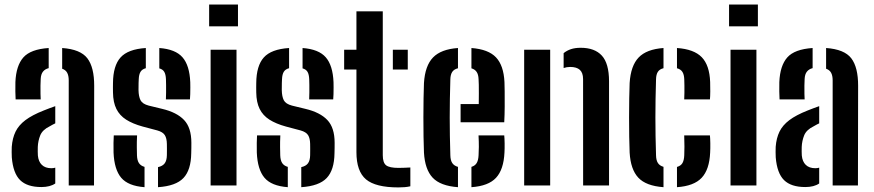

<svg xmlns="http://www.w3.org/2000/svg" viewBox="-20 -820 3864 849"><path d="M32.2 -124.1Q31.7 -134.7 31.6 -147.6Q31.5 -160.5 32 -170.8Q34.9 -209.2 48.7 -237.7Q62.5 -266.2 92.3 -288.7Q122.1 -311.2 173 -331.3Q185.9 -336.5 198.7 -341.3Q211.4 -346 224.4 -350.6V-274.6Q218.7 -272.1 212.6 -268.7Q206.6 -265.2 199.8 -261.5Q167.9 -246 158 -221.6Q148.2 -197.1 147.1 -170.3Q146.8 -157.2 146.9 -149.9Q147 -142.6 147.5 -132.3Q150 -105.5 165.1 -90.9Q180.3 -76.2 207.1 -76.2Q217.3 -76.2 224.4 -78.6V-8.7Q201.4 7.1 163 7.1Q100.1 7.1 69 -23.5Q37.9 -54.2 32.2 -124.1ZM49.1 -380.4Q48.2 -393.9 47.9 -415.5Q47.6 -437.1 48.1 -457.3Q51.2 -529.7 83.3 -566.1Q115.5 -602.4 195.3 -607.7V-518.7Q179.2 -514.7 170.1 -503.3Q161 -491.9 160 -471.1Q159.2 -461 159 -441.8Q158.7 -422.5 159.1 -404.6Q159.5 -386.6 160 -380.4ZM283.9 0V-464.7Q283.9 -485.5 277.1 -498.2Q270.3 -510.8 254.9 -516.1V-607.7Q335.6 -602.1 366.2 -562.3Q396.8 -522.4 396.5 -440.2L395.7 0Z M482.1 -145.4Q481.6 -168.1 481.9 -188Q482.2 -208 483.1 -221.4H586.1Q584.6 -189.5 585 -168.9Q585.4 -148.4 585.7 -132.9Q586.5 -110.7 594.4 -98.8Q602.3 -86.9 619.1 -82.1V7.7Q546.7 2.4 515.9 -34.1Q485.2 -70.5 482.1 -145.4ZM678.7 7.7V-81Q698.9 -85.3 708.2 -97.7Q717.5 -110.1 717.9 -133.7Q718.1 -147.3 718.1 -153.5Q718.1 -159.7 718.1 -165.4Q718.1 -171.1 717.9 -183.4Q717.5 -208.5 708.8 -222.4Q700.1 -236.3 675.8 -243.2L610.7 -260.5Q566.7 -272.6 537.8 -291Q508.9 -309.5 494.6 -338.4Q480.2 -367.3 479.6 -411.3Q479.4 -424 479.4 -433.3Q479.4 -442.7 479.6 -452.7Q480.2 -529.3 513 -565.9Q545.8 -602.6 624.8 -607.7V-518.4Q608.5 -514.2 601.4 -502.5Q594.3 -490.9 593.5 -469.6Q593.3 -464.2 592.8 -453Q592.3 -441.9 592.5 -421.7Q593 -393.4 601.4 -376.8Q609.9 -360.3 637.8 -353L696.7 -338.7Q761.9 -323.3 794.1 -289.2Q826.2 -255.2 826.2 -188.6Q826.2 -176.3 826.1 -165.8Q826 -155.3 825.6 -142.5Q824.7 -68.3 791.1 -32.8Q757.5 2.6 678.7 7.7ZM713.6 -380.4Q714.3 -394 714.4 -411.1Q714.6 -428.3 714.4 -444.1Q714.3 -460 713.8 -469.8Q713 -490.6 706.5 -502Q700.1 -513.3 684.4 -517.7V-607.7Q755.9 -602.4 787 -566.6Q818.2 -530.9 821.3 -456.6Q821.6 -448.9 821.6 -433.7Q821.6 -418.6 821.2 -403.4Q820.8 -388.2 819.9 -380.4Z M904.8 -703.6V-800H1032.3V-703.6ZM911.3 0V-600H1025.8V0Z M1115.6 -145.4Q1115.1 -168.1 1115.4 -188Q1115.7 -208 1116.6 -221.4H1219.6Q1218.1 -189.5 1218.5 -168.9Q1218.9 -148.4 1219.2 -132.9Q1220 -110.7 1227.9 -98.8Q1235.8 -86.9 1252.6 -82.1V7.7Q1180.2 2.4 1149.4 -34.1Q1118.7 -70.5 1115.6 -145.4ZM1312.2 7.7V-81Q1332.4 -85.3 1341.7 -97.7Q1351 -110.1 1351.4 -133.7Q1351.6 -147.3 1351.6 -153.5Q1351.6 -159.7 1351.6 -165.4Q1351.6 -171.1 1351.4 -183.4Q1351 -208.5 1342.3 -222.4Q1333.6 -236.3 1309.3 -243.2L1244.2 -260.5Q1200.2 -272.6 1171.3 -291Q1142.4 -309.5 1128.1 -338.4Q1113.7 -367.3 1113.1 -411.3Q1112.9 -424 1112.9 -433.3Q1112.9 -442.7 1113.1 -452.7Q1113.7 -529.3 1146.5 -565.9Q1179.3 -602.6 1258.3 -607.7V-518.4Q1242 -514.2 1234.9 -502.5Q1227.8 -490.9 1227 -469.6Q1226.8 -464.2 1226.3 -453Q1225.8 -441.9 1226 -421.7Q1226.5 -393.4 1234.9 -376.8Q1243.4 -360.3 1271.3 -353L1330.2 -338.7Q1395.4 -323.3 1427.6 -289.2Q1459.7 -255.2 1459.7 -188.6Q1459.7 -176.3 1459.6 -165.8Q1459.5 -155.3 1459.1 -142.5Q1458.2 -68.3 1424.6 -32.8Q1391 2.6 1312.2 7.7ZM1347.1 -380.4Q1347.8 -394 1347.9 -411.1Q1348.1 -428.3 1347.9 -444.1Q1347.8 -460 1347.3 -469.8Q1346.5 -490.6 1340 -502Q1333.6 -513.3 1317.9 -517.7V-607.7Q1389.4 -602.4 1420.5 -566.6Q1451.7 -530.9 1454.8 -456.6Q1455.1 -448.9 1455.1 -433.7Q1455.1 -418.6 1454.7 -403.4Q1454.3 -388.2 1453.4 -380.4Z M1501.8 -512.6V-600H1556.1V-770H1672.6V-133.7Q1672.6 -100.4 1687.5 -89Q1702.4 -77.6 1742 -77.6Q1756.4 -77.6 1768 -78.2Q1779.6 -78.8 1794.5 -79.4V3.7Q1782.5 6.5 1769.6 7.6Q1756.7 8.7 1741.4 8.7Q1640.9 8.7 1598.5 -26.8Q1556.1 -62.4 1556.1 -147.2V-512.6ZM1717.1 -512.6V-600H1783.1V-512.6Z M1854.7 -145.4Q1853.4 -175.2 1852.8 -216Q1852.2 -256.9 1852.2 -301.1Q1852.2 -345.4 1852.9 -385.3Q1853.5 -425.3 1854.7 -453Q1859.5 -529.5 1894.8 -565.9Q1930 -602.4 2005.1 -607.7V-518.2Q1987.2 -513.7 1979.5 -501.7Q1971.9 -489.6 1971.4 -469.6Q1969.9 -423.8 1969.3 -382.1Q1968.6 -340.4 1968.6 -300.2Q1968.6 -260 1969.3 -218.9Q1969.9 -177.9 1971.4 -132.9Q1971.9 -111 1979.9 -99Q1987.8 -87 2005.1 -82.1V7.7Q1927.1 2.1 1893 -34.5Q1858.9 -71 1854.7 -145.4ZM2064.6 7.7V-82.1Q2080.6 -86.9 2087.9 -99.2Q2095.2 -111.4 2096.2 -133.7Q2097.2 -148.7 2097.4 -170.8Q2097.5 -192.8 2096 -221.4H2209.7Q2211 -210 2211.4 -185.9Q2211.7 -161.7 2210.7 -145.4Q2207.2 -70.2 2173.4 -33.8Q2139.7 2.6 2064.6 7.7ZM2016.7 -279.5V-359.9H2097Q2097.4 -383 2097.4 -405.6Q2097.4 -428.2 2097.2 -445.3Q2096.9 -462.5 2096.2 -469.6Q2095.5 -490.5 2087.7 -501.9Q2080 -513.4 2064.6 -517.9V-607.7Q2139.5 -602.1 2173.3 -566.3Q2207.1 -530.5 2210.7 -457.3Q2211.2 -445.7 2211.6 -415.7Q2212 -385.8 2211.7 -348.9Q2211.5 -312 2209.7 -279.5Z M2297.8 0V-600H2412.8V0ZM2558.5 0 2558.3 -470.6Q2558.1 -498.4 2543.9 -511.2Q2529.8 -524 2501 -524Q2493.5 -524 2486.3 -522.8Q2479.1 -521.5 2472.3 -519.2V-585Q2486.5 -596.6 2504.6 -602.6Q2522.7 -608.7 2548 -608.7Q2609.5 -608.7 2641.2 -574.2Q2672.9 -539.7 2673.1 -461V0Z M2764.2 -145.4Q2762.9 -175.2 2762.3 -216Q2761.7 -256.9 2761.7 -301.1Q2761.7 -345.4 2762.4 -385.3Q2763 -425.3 2764.2 -453Q2769 -529.5 2804.1 -565.9Q2839.1 -602.4 2913.9 -607.7V-518.4Q2896.7 -514.2 2889 -502.4Q2881.4 -490.7 2880.9 -469.6Q2879.4 -423.6 2878.8 -381.9Q2878.1 -340.2 2878.1 -300Q2878.1 -259.8 2878.8 -218.8Q2879.4 -177.9 2880.9 -132.9Q2881.4 -111.2 2889.2 -99.2Q2896.9 -87.2 2913.9 -82.3V7.7Q2836.4 2.1 2802.4 -34.5Q2768.4 -71 2764.2 -145.4ZM2973.5 7.7V-81.8Q2990.7 -86.7 2997.8 -99.1Q3004.9 -111.6 3005.7 -133.7Q3006.5 -151.7 3006.5 -172Q3006.5 -192.2 3005.5 -221.4H3119.2Q3120.5 -209.4 3120.9 -185.9Q3121.2 -162.4 3120.2 -145.4Q3116.9 -70.2 3082.7 -33.8Q3048.6 2.6 2973.5 7.7ZM3005.5 -380.4Q3006.2 -393.4 3006.4 -409.7Q3006.5 -426.1 3006.4 -442.1Q3006.2 -458.1 3005.7 -469.8Q3004.9 -490.1 2997.7 -501.8Q2990.5 -513.6 2973.5 -518.2V-607.7Q3048.6 -602.6 3083.1 -567Q3117.5 -531.4 3120.2 -457.3Q3121 -438.9 3120.7 -415.5Q3120.5 -392.1 3119.2 -380.4Z M3203.8 -703.6V-800H3331.3V-703.6ZM3210.3 0V-600H3324.8V0Z M3410.2 -124.1Q3409.7 -134.7 3409.6 -147.6Q3409.5 -160.5 3410 -170.8Q3412.9 -209.2 3426.7 -237.7Q3440.5 -266.2 3470.3 -288.7Q3500.1 -311.2 3551 -331.3Q3563.9 -336.5 3576.7 -341.3Q3589.4 -346 3602.4 -350.6V-274.6Q3596.7 -272.1 3590.6 -268.7Q3584.6 -265.2 3577.8 -261.5Q3545.9 -246 3536 -221.6Q3526.2 -197.1 3525.1 -170.3Q3524.8 -157.2 3524.9 -149.9Q3525 -142.6 3525.5 -132.3Q3528 -105.5 3543.1 -90.9Q3558.3 -76.2 3585.1 -76.2Q3595.3 -76.2 3602.4 -78.6V-8.7Q3579.4 7.1 3541 7.1Q3478.1 7.1 3447 -23.5Q3415.9 -54.2 3410.2 -124.1ZM3427.1 -380.4Q3426.2 -393.9 3425.9 -415.5Q3425.6 -437.1 3426.1 -457.3Q3429.2 -529.7 3461.3 -566.1Q3493.5 -602.4 3573.3 -607.7V-518.7Q3557.2 -514.7 3548.1 -503.3Q3539 -491.9 3538 -471.1Q3537.2 -461 3537 -441.8Q3536.7 -422.5 3537.1 -404.6Q3537.5 -386.6 3538 -380.4ZM3661.9 0V-464.7Q3661.9 -485.5 3655.1 -498.2Q3648.3 -510.8 3632.9 -516.1V-607.7Q3713.6 -602.1 3744.2 -562.3Q3774.8 -522.4 3774.5 -440.2L3773.7 0Z"/></svg>

Font: Big Shoulders Stencil Text Thin
Style: Regular
Weight: 100
Designer: Patric King
Foundry: XO Type Co
Version: Version 2.001